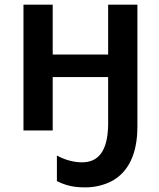

<svg xmlns="http://www.w3.org/2000/svg" viewBox="-20 -562 687 827"><path d="M571.8 -542H445.8V-327.1H207V-542H81.1V0H207V-230H445.8V-22.9C443.4 91.8 401.9 137.2 333 137.2C295.9 137.2 256.8 125.5 225.1 107.9V217.8C262.2 236.8 296.9 245.1 346.2 245.1C388.7 245.1 427.2 235.8 461.9 217.8C530.3 180.7 571.8 104.5 571.8 -16.1Z"/></svg>

Font: Noto Reveo Sans
Style: Regular
Weight: 600
Designer: Monotype Design Team
Foundry: Monotype Imaging Inc.
Version: Version 2.007